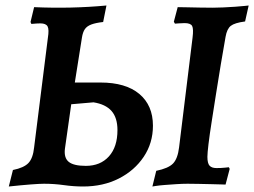

<svg xmlns="http://www.w3.org/2000/svg" viewBox="-20 -668 924 698"><path d="M282 10Q248 10 212.5 5Q177 0 140 0Q125 0 92 2.5Q59 5 12 10L27 -50Q67 -58 83.5 -75.5Q100 -93 104 -132L154 -530Q159 -561 153 -572Q147 -583 127 -583Q122 -583 112.5 -582.5Q103 -582 94 -581L91 -588L104 -642Q171 -639 237 -640.5Q303 -642 367 -648L355 -588Q328 -585 312 -579Q296 -573 288.5 -562Q281 -551 278 -532L252 -368H345Q437 -368 486.5 -326.5Q536 -285 536 -211Q536 -148 502.5 -98Q469 -48 412 -19Q355 10 282 10ZM292 -65Q345 -65 376 -99.5Q407 -134 407 -195Q407 -240 385.5 -264.5Q364 -289 320 -296L239 -289L216 -127Q212 -94 230 -79.5Q248 -65 292 -65ZM800 -534Q792 -489 783 -435.5Q774 -382 765.5 -327.5Q757 -273 749.5 -225.5Q742 -178 738 -144.5Q734 -111 734 -98Q734 -74 742 -65.5Q750 -57 767 -57Q784 -57 798 -58.5Q812 -60 812 -60L815 -54L800 3Q800 3 785 2.5Q770 2 747.5 1.5Q725 1 702 0.5Q679 0 662 0Q643 0 620.5 1.5Q598 3 578.5 4.5Q559 6 546.5 8Q534 10 534 10L548 -47Q592 -56 609 -73.5Q626 -91 631 -132L680 -531Q684 -563 678.5 -573.5Q673 -584 651 -584Q642 -584 629 -583Q616 -582 616 -582Q615 -584 614 -585.5Q613 -587 612 -589L626 -642Q634 -642 656.5 -641.5Q679 -641 706 -640.5Q733 -640 754 -640Q770 -640 792 -641Q814 -642 835 -643.5Q856 -645 870 -646.5Q884 -648 884 -648L871 -590Q833 -585 819 -574Q805 -563 800 -534Z"/></svg>

Font: Alegreya SemiBold
Style: Italic
Weight: 600
Italic angle: -7°
Designer: Juan Pablo del Peral
Foundry: Huerta Tipografica
Version: Version 2.009